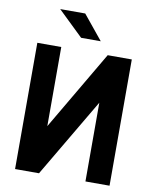

<svg xmlns="http://www.w3.org/2000/svg" viewBox="-96 -962 825 1034"><g transform="rotate(10 317.0 -445.5)"><path d="M58.6 -690.4H189.5V-257.8L443.4 -690.4H575.2V0H443.4V-430.7L189.5 0H58.6ZM148.4 -890.6H285.2L393.6 -757.8H286.1Z"/></g></svg>

Font: DINish
Style: Bold
Weight: 700
Designer: Bert Driehuis
Foundry: Playbeing
Version: Version 3.008; git-95204e4c-release